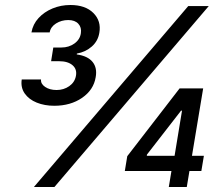

<svg xmlns="http://www.w3.org/2000/svg" viewBox="-20 -752 901 772"><path d="M198.2 -326.7Q159.2 -326.7 127.7 -339.4Q96.2 -352.1 79.3 -376.2Q62.5 -400.4 67.4 -432.6H145Q143.1 -415 161.4 -402.6Q179.7 -390.1 207.5 -390.1Q236.3 -390.1 258.3 -405.5Q280.3 -420.9 285.2 -446.3Q290.5 -473.6 271.7 -489.7Q252.9 -505.9 217.8 -505.9H185.5L194.3 -561H227.1Q256.8 -561 279.3 -577.1Q301.8 -593.3 305.2 -618.7Q308.6 -641.6 294.9 -656.5Q281.2 -671.4 254.4 -671.4Q227.1 -671.4 205.3 -657.7Q183.6 -644 179.7 -621.6H106.4Q112.3 -654.8 135 -679.4Q157.7 -704.1 191.2 -718Q224.6 -731.9 263.2 -731.9Q323.2 -731.9 355.5 -699.7Q387.7 -667.5 379.4 -620.1Q374 -586.9 349.1 -564.9Q324.2 -543 289.1 -536.6L288.6 -533.2Q333 -526.9 352.3 -502.9Q371.6 -479 364.7 -441.4Q356.4 -390.6 310.1 -358.6Q263.7 -326.7 198.2 -326.7ZM116.2 0 736.8 -727.5H819.3L198.7 0ZM481.9 -64.5 491.7 -124 702.1 -396.5H755.9L741.2 -307.1H708L570.8 -130.4L570.3 -125.5H799.8L789.6 -64.5ZM658.7 0 672.4 -83 679.2 -108.9 726.6 -396.5H796.9L731 0Z"/></svg>

Font: Inter 16pt
Style: Italic
Weight: 400
Italic angle: -9.3988°
Version: Version 4.001;git-66647c0bb